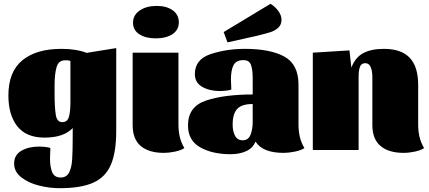

<svg xmlns="http://www.w3.org/2000/svg" viewBox="-20 -786 2249 1006"><path d="M361 -77V-115Q314 -65 213 -65Q118 -65 71 -124Q24 -183 24 -286Q24 -410 97 -470Q170 -530 302 -530Q380 -530 434 -509L589 -534V-101Q589 12 561 77Q533 142 469 171Q405 200 292 200Q240 200 185 186.5Q130 173 92 143.5Q54 114 54 71Q54 26 92 4Q130 -18 184 -18Q198 -18 217.5 -16Q237 -14 244 -10Q244 8 243 17L242 43Q242 89 253.5 116.5Q265 144 298 144Q328 144 341.5 119Q355 94 358 51Q361 8 361 -77ZM320 -470Q287 -470 276.5 -434.5Q266 -399 266 -339V-293Q266 -226 272 -186Q278 -146 306 -146Q334 -146 341.5 -175Q349 -204 349 -249V-466Q342 -470 332 -470Q322 -470 320 -470Z M917 -669Q917 -629 883.5 -607Q850 -585 796 -585Q743 -585 710 -606.5Q677 -628 677 -667Q677 -707 712 -731Q747 -755 801 -755Q853 -755 885 -732Q917 -709 917 -669ZM915 -134Q915 -99 922 -69Q929 -39 946 -10Q928 2 896.5 8.5Q865 15 839 15Q760 15 717.5 -21Q675 -57 675 -131V-510H915Z M965 0ZM1188 22Q1093 22 1029 -14Q965 -50 965 -129Q965 -228 1060.5 -259.5Q1156 -291 1304 -291V-378Q1304 -421 1295 -446Q1286 -471 1256 -471Q1217 -471 1203.5 -444.5Q1190 -418 1190 -370Q1190 -351 1192 -317Q1184 -313 1164.5 -311Q1145 -309 1132 -309Q1078 -309 1039.5 -331Q1001 -353 1001 -398Q1001 -475 1083.5 -502.5Q1166 -530 1263 -530Q1396 -530 1470 -489.5Q1544 -449 1544 -342V-134Q1544 -99 1551 -69Q1558 -39 1575 -10Q1557 2 1524.5 8.5Q1492 15 1466 15Q1356 15 1319 -44Q1304 -9 1269 6.5Q1234 22 1188 22ZM1304 -148V-241Q1247 -241 1223 -215.5Q1199 -190 1199 -133Q1199 -98 1211.5 -74.5Q1224 -51 1252 -51Q1281 -51 1292.5 -79.5Q1304 -108 1304 -148ZM1397 -766Q1420 -753 1437.5 -729.5Q1455 -706 1455 -683Q1455 -656 1437.5 -640.5Q1420 -625 1398.5 -618Q1377 -611 1329 -599L1172 -564L1152 -618Z M1619 -510 1811 -522 1821 -432Q1842 -486 1884 -508Q1926 -530 1991 -530Q2083 -530 2127 -483Q2171 -436 2171 -342V-134Q2171 -99 2178 -69Q2185 -39 2202 -10Q2184 2 2153 8.5Q2122 15 2095 15Q2017 15 1974 -21Q1931 -57 1931 -131V-346Q1931 -351 1931 -383Q1931 -415 1922 -435Q1913 -455 1894 -455Q1873 -455 1866 -436Q1859 -417 1859 -385V-351V0H1619Z"/></svg>

Font: Sansita Black
Style: Regular
Weight: 900
Designer: Pablo Cosgaya
Foundry: Omnibus-Type
Version: Version 1.006; ttfautohint (v1.5)